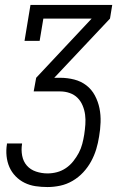

<svg xmlns="http://www.w3.org/2000/svg" viewBox="-20 -550 540 775"><path d="M172 205Q147 205 123.5 201.5Q100 198 79.5 188Q59 178 43 161.5Q27 145 18 124.5Q9 104 6.5 80Q4 56 8 32Q8 31 8 30.5Q8 30 8 29H69Q69 30 69 30Q69 30 69 31Q65 55 69.5 78.5Q74 102 88.5 118.5Q103 135 125.5 142.5Q148 150 172 150Q191 150 210 145Q229 140 246 128.5Q263 117 276 100.5Q289 84 298 67Q307 50 312 31Q317 12 320 -7Q323 -27 324.5 -47.5Q326 -68 323.5 -87Q321 -106 313.5 -124Q306 -142 293 -155Q280 -168 261.5 -174.5Q243 -181 223 -181H116L126 -236L350 -475H155L140 -385H79L103 -530H433L424 -475L199 -236H223Q252 -236 279.5 -229Q307 -222 328.5 -205.5Q350 -189 363 -164.5Q376 -140 381.5 -113Q387 -86 386 -56.5Q385 -27 380 1Q376 27 368.5 52Q361 77 348 101Q335 125 316 145.5Q297 166 273 180Q249 194 223 199.5Q197 205 172 205Z"/></svg>

Font: Iosevka Slab Light Oblique
Style: Regular
Weight: 300
Italic angle: -9°
Monospace: yes
Designer: Belleve Invis
Foundry: Belleve Invis
Version: Version 11.1.1; ttfautohint (v1.8.3)